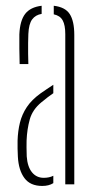

<svg xmlns="http://www.w3.org/2000/svg" viewBox="-20 -624 328 650"><path d="M40.5 -93.5Q40 -108 39.5 -121Q39 -134 39.5 -148Q40.5 -180.5 47.5 -208.8Q54.5 -237 70.8 -261.5Q87 -286 117.5 -308Q127.5 -315 138.2 -322.2Q149 -329.5 160.5 -337V-308.5Q151.5 -302.5 141.8 -295Q132 -287.5 120.5 -278Q90 -253 80.8 -219.8Q71.5 -186.5 70 -148Q69.5 -140 69.8 -125Q70 -110 70.5 -94.5Q73 -59.5 88.2 -40.8Q103.5 -22 128 -22Q147 -22 160.5 -29V-4Q145.5 5.5 123 5.5Q82.5 5.5 62.8 -21Q43 -47.5 40.5 -93.5ZM46.5 -407Q46 -432 45.5 -459.2Q45 -486.5 45.5 -507.5Q47.5 -554 65.2 -577Q83 -600 121 -604.5V-577Q100 -573.5 88.8 -558.2Q77.5 -543 76 -509Q75.5 -495.5 75.2 -478.2Q75 -461 75.2 -442.5Q75.5 -424 76 -407ZM201 0V-508.5Q201 -539 192.2 -555Q183.5 -571 162 -575.5V-604.5Q201 -600 216.2 -576.2Q231.5 -552.5 231.5 -505.5V0Z"/></svg>

Font: Big Shoulders Stencil Display ExtraLight
Style: Regular
Weight: 250
Designer: Patric King
Foundry: XO Type Co
Version: Version 2.001